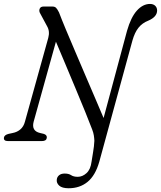

<svg xmlns="http://www.w3.org/2000/svg" viewBox="-22 -734 837 999"><path d="M639 -574Q659 -644 690.2 -678.8Q721.5 -713.5 758.5 -713.5Q775.5 -713.5 785.5 -704Q795.5 -694.5 795.5 -679Q795 -646 749.5 -626.5Q718.5 -614.5 698.8 -590Q679 -565.5 667 -523L494.5 108Q474 179.5 433.5 212.5Q393 245.5 335 245.5Q301 245.5 286 231.8Q271 218 273.5 200Q275 186.5 285.5 177.8Q296 169 314.5 169Q335.5 169 348.2 177.5Q361 186 382.5 186Q407 186 428.2 166.8Q449.5 147.5 454.5 106.5Q457.5 84.5 462.5 56.5Q467.5 28.5 469 -1.5Q468.5 -15 466.2 -29.5Q464 -44 457.5 -60.5Q444 -96.5 421.5 -151.8Q399 -207 372.2 -271.2Q345.5 -335.5 318.5 -399.5Q291.5 -463.5 269 -517L153 -100.5Q140.5 -52.5 186.5 -42L205.5 -37.5Q223.5 -32 221.5 -16.5Q219 0 196 0H19.5Q-4 0 -1.5 -18Q0.5 -32 23 -37.5L44 -42Q67.5 -46.5 84.2 -61Q101 -75.5 107.5 -100L229 -536.5Q238.5 -571 223 -597.5L188 -662.5Q179.5 -676 184.2 -688Q189 -700 204.5 -700H250.5Q263 -700 269.8 -693.2Q276.5 -686.5 285 -669.5Q298 -635 320 -582.2Q342 -529.5 368.8 -467Q395.5 -404.5 422.8 -340.5Q450 -276.5 474.8 -219.2Q499.5 -162 517 -120Z"/></svg>

Font: Fraunces 9pt S050 Light
Style: Italic
Weight: 300
Italic angle: -16°
Version: Version 1.000; ttfautohint (v1.8.3)